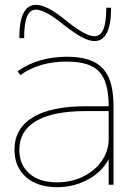

<svg xmlns="http://www.w3.org/2000/svg" viewBox="-20 -765 569 795"><path d="M216 10Q135 10 87.5 -32Q40 -74 40 -145Q40 -233 115.5 -279Q191 -325 334 -325H430Q430 -426 391 -468Q352 -510 257 -510Q200 -510 152.5 -496.5Q105 -483 64 -454L53 -470Q97 -501 148 -515.5Q199 -530 257 -530Q326 -530 368.5 -509Q411 -488 430.5 -443Q450 -398 450 -325V0H430V-104H429Q401 -52 343 -21Q285 10 216 10ZM216 -10Q276 -10 324.5 -34Q373 -58 401.5 -99Q430 -140 430 -190V-305H334Q199 -305 129.5 -264Q60 -223 60 -145Q60 -83 101.5 -46.5Q143 -10 216 -10ZM371 -595Q348 -595 318 -611.5Q288 -628 244 -662Q204 -695 175.5 -710Q147 -725 129 -725Q104 -725 92 -697Q80 -669 80 -607H60Q60 -745 129 -745Q152 -745 182.5 -729Q213 -713 256 -678Q297 -645 325 -630Q353 -615 371 -615Q396 -615 408 -643.5Q420 -672 420 -733H440Q440 -595 371 -595Z"/></svg>

Font: M PLUS 2 Thin Thin
Style: Regular
Weight: 250
Version: Version 1.001